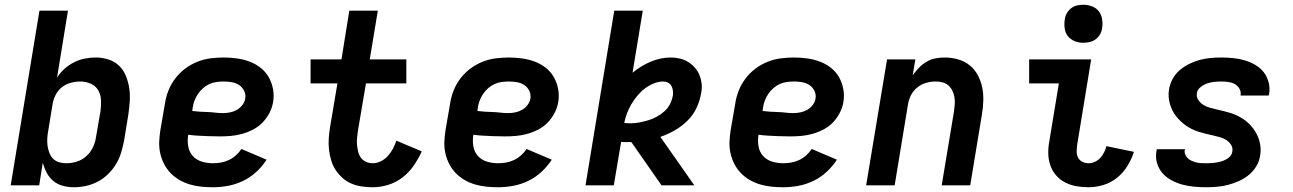

<svg xmlns="http://www.w3.org/2000/svg" viewBox="-20 -780 5440 808"><path d="M291 8Q267 8 244.5 2Q222 -4 204.5 -18.5Q187 -33 176.5 -53Q166 -73 160 -95L145 0H25L146 -735H266L220 -453Q233 -474 251.5 -490.5Q270 -507 292 -518Q314 -529 337 -533.5Q360 -538 383 -538Q411 -538 437 -529.5Q463 -521 481.5 -503Q500 -485 510 -460Q520 -435 524 -408.5Q528 -382 526 -353.5Q524 -325 520 -297L502 -187Q497 -162 489.5 -137Q482 -112 468 -89Q454 -66 434.5 -47Q415 -28 391 -15.5Q367 -3 341.5 2.5Q316 8 291 8ZM259 -93Q281 -93 303.5 -100Q326 -107 343.5 -123Q361 -139 371 -160Q381 -181 384 -203L403 -313Q406 -336 405 -359Q404 -382 393 -400.5Q382 -419 361.5 -428Q341 -437 318 -437Q298 -437 277.5 -431.5Q257 -426 240 -412.5Q223 -399 213.5 -379.5Q204 -360 201 -340L183 -230Q180 -214 179 -198Q178 -182 180 -167Q182 -152 187.5 -137.5Q193 -123 203 -112.5Q213 -102 228 -97.5Q243 -93 259 -93Z M876 8Q851 8 826.5 5.5Q802 3 778.5 -4Q755 -11 734.5 -23Q714 -35 698 -51.5Q682 -68 671 -89Q660 -110 654.5 -134Q649 -158 650 -183Q651 -208 655 -233L674 -343Q678 -371 688.5 -398Q699 -425 717 -449Q735 -473 759 -491Q783 -509 810.5 -520Q838 -531 866.5 -534.5Q895 -538 922 -538Q950 -538 978 -534Q1006 -530 1031 -520.5Q1056 -511 1077 -494.5Q1098 -478 1111 -455Q1124 -432 1129 -404.5Q1134 -377 1129 -349Q1125 -326 1113.5 -304Q1102 -282 1084.5 -264Q1067 -246 1044.5 -234.5Q1022 -223 998.5 -216.5Q975 -210 951.5 -208Q928 -206 905 -206Q893 -206 881.5 -206.5Q870 -207 858 -207H856Q835 -208 814 -209Q793 -210 772 -213Q768 -188 772 -164.5Q776 -141 791 -124Q806 -107 829 -100Q852 -93 876 -93Q893 -93 910 -96Q927 -99 943 -106.5Q959 -114 972.5 -126Q986 -138 996 -153L1102 -108Q1084 -80 1058.5 -56.5Q1033 -33 1002.5 -18.5Q972 -4 940 2Q908 8 876 8ZM918 -304Q933 -304 948 -307Q963 -310 976.5 -317.5Q990 -325 1000 -338Q1010 -351 1012 -365Q1015 -382 1007.5 -397.5Q1000 -413 986.5 -422Q973 -431 956 -434Q939 -437 922 -437Q907 -437 891.5 -435Q876 -433 861.5 -426.5Q847 -420 834.5 -409Q822 -398 813 -384.5Q804 -371 798.5 -356.5Q793 -342 791 -327L789 -313Q804 -311 820.5 -310Q837 -309 853.5 -308.5Q870 -308 886 -306Q902 -304 918 -304Z M1548 8Q1525 8 1501.5 4.5Q1478 1 1457.5 -8Q1437 -17 1420.5 -32Q1404 -47 1392 -65.5Q1380 -84 1373.5 -106Q1367 -128 1364.5 -151Q1362 -174 1363.5 -197.5Q1365 -221 1369 -245L1400 -429H1287V-530H1417L1450 -735H1570L1536 -530H1690V-429H1520L1486 -228Q1484 -214 1482.5 -199Q1481 -184 1482.5 -169.5Q1484 -155 1487.5 -141Q1491 -127 1499 -116Q1507 -105 1520.5 -99Q1534 -93 1548 -93Q1566 -93 1583 -101.5Q1600 -110 1612.5 -124Q1625 -138 1633.5 -154Q1642 -170 1648 -188L1755 -143Q1741 -112 1721 -83Q1701 -54 1673.5 -33Q1646 -12 1613.5 -2Q1581 8 1548 8Z M2076 8Q2051 8 2026.5 5.5Q2002 3 1978.5 -4Q1955 -11 1934.5 -23Q1914 -35 1898 -51.5Q1882 -68 1871 -89Q1860 -110 1854.5 -134Q1849 -158 1850 -183Q1851 -208 1855 -233L1874 -343Q1878 -371 1888.5 -398Q1899 -425 1917 -449Q1935 -473 1959 -491Q1983 -509 2010.5 -520Q2038 -531 2066.5 -534.5Q2095 -538 2122 -538Q2150 -538 2178 -534Q2206 -530 2231 -520.5Q2256 -511 2277 -494.5Q2298 -478 2311 -455Q2324 -432 2329 -404.5Q2334 -377 2329 -349Q2325 -326 2313.5 -304Q2302 -282 2284.5 -264Q2267 -246 2244.5 -234.5Q2222 -223 2198.5 -216.5Q2175 -210 2151.5 -208Q2128 -206 2105 -206Q2093 -206 2081.5 -206.5Q2070 -207 2058 -207H2056Q2035 -208 2014 -209Q1993 -210 1972 -213Q1968 -188 1972 -164.5Q1976 -141 1991 -124Q2006 -107 2029 -100Q2052 -93 2076 -93Q2093 -93 2110 -96Q2127 -99 2143 -106.5Q2159 -114 2172.5 -126Q2186 -138 2196 -153L2302 -108Q2284 -80 2258.5 -56.5Q2233 -33 2202.5 -18.5Q2172 -4 2140 2Q2108 8 2076 8ZM2118 -304Q2133 -304 2148 -307Q2163 -310 2176.5 -317.5Q2190 -325 2200 -338Q2210 -351 2212 -365Q2215 -382 2207.5 -397.5Q2200 -413 2186.5 -422Q2173 -431 2156 -434Q2139 -437 2122 -437Q2107 -437 2091.5 -435Q2076 -433 2061.5 -426.5Q2047 -420 2034.5 -409Q2022 -398 2013 -384.5Q2004 -371 1998.5 -356.5Q1993 -342 1991 -327L1989 -313Q2004 -311 2020.5 -310Q2037 -309 2053.5 -308.5Q2070 -308 2086 -306Q2102 -304 2118 -304Z M2444 0 2565 -735H2685L2642 -474Q2677 -503 2718.5 -520.5Q2760 -538 2803 -538Q2823 -538 2841.5 -533.5Q2860 -529 2875.5 -519.5Q2891 -510 2903.5 -496Q2916 -482 2923 -465.5Q2930 -449 2932.5 -429.5Q2935 -410 2931 -390Q2926 -358 2912 -327.5Q2898 -297 2874 -273Q2850 -249 2820.5 -232Q2791 -215 2759 -204L2902 0H2764L2637 -182Q2634 -182 2631 -182Q2628 -182 2625 -182Q2617 -182 2609.5 -182Q2602 -182 2594 -183L2563 0ZM2632 -261Q2651 -261 2669.5 -264.5Q2688 -268 2707 -273.5Q2726 -279 2743.5 -288.5Q2761 -298 2776 -311.5Q2791 -325 2800 -343Q2809 -361 2812 -380Q2813 -390 2811.5 -400.5Q2810 -411 2805 -419.5Q2800 -428 2791 -432.5Q2782 -437 2771 -437Q2751 -437 2730.5 -428.5Q2710 -420 2693 -407Q2676 -394 2662 -377Q2648 -360 2637 -341.5Q2626 -323 2618.5 -303Q2611 -283 2607 -263Q2613 -262 2619.5 -261.5Q2626 -261 2632 -261Z M3276 8Q3251 8 3226.5 5.5Q3202 3 3178.5 -4Q3155 -11 3134.5 -23Q3114 -35 3098 -51.5Q3082 -68 3071 -89Q3060 -110 3054.5 -134Q3049 -158 3050 -183Q3051 -208 3055 -233L3074 -343Q3078 -371 3088.5 -398Q3099 -425 3117 -449Q3135 -473 3159 -491Q3183 -509 3210.5 -520Q3238 -531 3266.5 -534.5Q3295 -538 3322 -538Q3350 -538 3378 -534Q3406 -530 3431 -520.5Q3456 -511 3477 -494.5Q3498 -478 3511 -455Q3524 -432 3529 -404.5Q3534 -377 3529 -349Q3525 -326 3513.5 -304Q3502 -282 3484.5 -264Q3467 -246 3444.5 -234.5Q3422 -223 3398.5 -216.5Q3375 -210 3351.5 -208Q3328 -206 3305 -206Q3293 -206 3281.5 -206.5Q3270 -207 3258 -207H3256Q3235 -208 3214 -209Q3193 -210 3172 -213Q3168 -188 3172 -164.5Q3176 -141 3191 -124Q3206 -107 3229 -100Q3252 -93 3276 -93Q3293 -93 3310 -96Q3327 -99 3343 -106.5Q3359 -114 3372.5 -126Q3386 -138 3396 -153L3502 -108Q3484 -80 3458.5 -56.5Q3433 -33 3402.5 -18.5Q3372 -4 3340 2Q3308 8 3276 8ZM3318 -304Q3333 -304 3348 -307Q3363 -310 3376.5 -317.5Q3390 -325 3400 -338Q3410 -351 3412 -365Q3415 -382 3407.5 -397.5Q3400 -413 3386.5 -422Q3373 -431 3356 -434Q3339 -437 3322 -437Q3307 -437 3291.5 -435Q3276 -433 3261.5 -426.5Q3247 -420 3234.5 -409Q3222 -398 3213 -384.5Q3204 -371 3198.5 -356.5Q3193 -342 3191 -327L3189 -313Q3204 -311 3220.5 -310Q3237 -309 3253.5 -308.5Q3270 -308 3286 -306Q3302 -304 3318 -304Z M3625 0 3713 -530H3832L3821 -463Q3833 -480 3847.5 -495Q3862 -510 3880 -520.5Q3898 -531 3917.5 -534.5Q3937 -538 3956 -538Q3985 -538 4012.5 -530Q4040 -522 4061 -505Q4082 -488 4095 -463.5Q4108 -439 4113.5 -412Q4119 -385 4118 -355.5Q4117 -326 4112 -297L4063 0H3943L3995 -313Q3997 -328 3998 -343Q3999 -358 3996.5 -372Q3994 -386 3987.5 -399Q3981 -412 3970.5 -421Q3960 -430 3946 -433.5Q3932 -437 3917 -437Q3897 -437 3876.5 -431Q3856 -425 3839.5 -411.5Q3823 -398 3813.5 -379Q3804 -360 3801 -340L3745 0Z M4561 8Q4535 8 4509.5 3.5Q4484 -1 4462 -12.5Q4440 -24 4424 -42.5Q4408 -61 4400 -84.5Q4392 -108 4391.5 -134Q4391 -160 4396 -186L4436 -429H4311V-530H4572L4513 -170Q4511 -156 4511 -142Q4511 -128 4517 -116.5Q4523 -105 4535 -99Q4547 -93 4561 -93Q4574 -93 4587.5 -99Q4601 -105 4610.5 -115.5Q4620 -126 4626.5 -139Q4633 -152 4636 -165L4752 -141Q4742 -110 4724.5 -81.5Q4707 -53 4681 -32Q4655 -11 4623.5 -1.5Q4592 8 4561 8ZM4539 -600Q4520 -600 4502.5 -607Q4485 -614 4474 -628Q4463 -642 4460.5 -661Q4458 -680 4461 -699Q4463 -713 4470 -725Q4477 -737 4488 -745.5Q4499 -754 4512.5 -757Q4526 -760 4539 -760Q4558 -760 4576 -753Q4594 -746 4604.5 -732Q4615 -718 4618 -699Q4621 -680 4618 -661Q4616 -647 4609 -635Q4602 -623 4590.5 -614.5Q4579 -606 4565.5 -603Q4552 -600 4539 -600Z M5055 8Q5029 8 5003.5 5.5Q4978 3 4954.5 -3.5Q4931 -10 4909 -22Q4887 -34 4871.5 -52Q4856 -70 4849 -94.5Q4842 -119 4847 -145Q4847 -146 4847.5 -148Q4848 -150 4848 -152H4967Q4967 -151 4966.5 -150.5Q4966 -150 4966 -149Q4964 -139 4968 -129.5Q4972 -120 4979 -113.5Q4986 -107 4995.5 -103Q5005 -99 5014.5 -96.5Q5024 -94 5034.5 -93.5Q5045 -93 5055 -93Q5071 -93 5087 -94.5Q5103 -96 5119 -100.5Q5135 -105 5149.5 -115.5Q5164 -126 5166 -142Q5169 -158 5160.5 -171Q5152 -184 5139.5 -191.5Q5127 -199 5112.5 -203Q5098 -207 5083 -210.5Q5068 -214 5053 -217.5Q5038 -221 5024 -225.5Q5010 -230 4996.5 -236.5Q4983 -243 4971 -251.5Q4959 -260 4948.5 -270Q4938 -280 4929 -291.5Q4920 -303 4913.5 -316.5Q4907 -330 4903 -344Q4899 -358 4898 -373.5Q4897 -389 4900 -405Q4904 -428 4915.5 -449Q4927 -470 4945.5 -485.5Q4964 -501 4985.5 -511.5Q5007 -522 5029.5 -528Q5052 -534 5074.5 -536Q5097 -538 5120 -538Q5145 -538 5170 -535.5Q5195 -533 5218.5 -526Q5242 -519 5262.5 -507Q5283 -495 5297.5 -477Q5312 -459 5318.5 -434.5Q5325 -410 5321 -385Q5320 -384 5320 -382Q5320 -380 5319 -378H5201Q5201 -379 5201 -379.5Q5201 -380 5201 -381Q5203 -395 5195.5 -407.5Q5188 -420 5176 -426.5Q5164 -433 5149.5 -435Q5135 -437 5120 -437Q5105 -437 5090 -435.5Q5075 -434 5060.5 -429Q5046 -424 5032.5 -413.5Q5019 -403 5017 -388Q5014 -373 5022.5 -360Q5031 -347 5043.5 -339Q5056 -331 5070.5 -327Q5085 -323 5100 -319.5Q5115 -316 5129.5 -312.5Q5144 -309 5158.5 -304.5Q5173 -300 5186.5 -293.5Q5200 -287 5212 -279Q5224 -271 5234.5 -261Q5245 -251 5254 -239Q5263 -227 5269.5 -214Q5276 -201 5280 -186.5Q5284 -172 5285 -156.5Q5286 -141 5283 -125Q5280 -102 5267 -80.5Q5254 -59 5235 -43.5Q5216 -28 5193.5 -18Q5171 -8 5148 -2Q5125 4 5101.5 6Q5078 8 5055 8Z"/></svg>

Font: Iosevka Curly Extended
Style: Bold Italic
Weight: 700
Width: 7
Italic angle: -9°
Monospace: yes
Designer: Belleve Invis
Foundry: Belleve Invis
Version: Version 11.1.0; ttfautohint (v1.8.3)